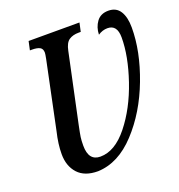

<svg xmlns="http://www.w3.org/2000/svg" viewBox="-132 -830 887 951"><g transform="rotate(-20 312.0 -355.0)"><path d="M83 -131Q83 -184 98 -246L172 -600Q177 -625 177 -632Q177 -653 163 -660.5Q149 -668 122 -668H111L121 -714H389L379 -668H368Q337 -668 317 -654.5Q297 -641 289 -601L212 -239Q203 -196 200.5 -178.5Q198 -161 198 -134Q198 -54 260 -54Q337 -54 406.5 -141Q476 -228 518 -351.5Q560 -475 560 -573Q560 -640 509 -640Q483 -640 459 -624Q460 -663 481 -691.5Q502 -720 543 -720Q584 -720 604 -688.5Q624 -657 624 -602Q624 -477 570 -334.5Q516 -192 424 -93Q332 6 224 10Q154 10 118.5 -29Q83 -68 83 -131Z"/></g></svg>

Font: Noto Serif CondSemiBold
Style: Italic
Weight: 600
Width: 3
Italic angle: -12°
Designer: Monotype Design Team
Foundry: Monotype Imaging Inc.
Version: Version 1.001